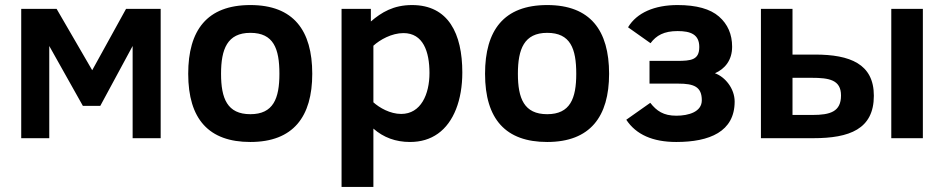

<svg xmlns="http://www.w3.org/2000/svg" viewBox="-20 -547 3737 760"><path d="M616 0V-512H479L345 -269L204 -512H64V0H175V-365L308 -128H377L505 -365V0Z M971 -527C799.1 -527 725 -426.9 725 -255C725 -75 807 15 971 15C1141.1 15 1216 -85.2 1216 -255C1216 -426.4 1142 -527 971 -527ZM971 -95C879.6 -95 855 -157.1 855 -255C855 -352.7 879.7 -417 971 -417C1063.1 -417 1086 -354.4 1086 -255C1086 -157 1061.9 -95 971 -95Z M1611 -527C1537.5 -527 1490.2 -498.2 1448 -462V-512H1332V193H1458V-38C1498 -2.7 1546.3 15 1603 15C1645.7 15 1682.5 4 1713.5 -18C1776.2 -62.5 1810 -151.6 1810 -260C1810 -413.9 1754.9 -527 1611 -527ZM1568 -96C1524.1 -96 1481.9 -120.5 1458 -142V-366C1483.9 -389.7 1530.5 -416 1577 -416C1654.9 -416 1680 -343 1680 -258C1680 -174 1646.2 -96 1568 -96Z M2146 -527C1974.1 -527 1900 -426.9 1900 -255C1900 -75 1982 15 2146 15C2316.1 15 2391 -85.2 2391 -255C2391 -426.4 2317 -527 2146 -527ZM2146 -95C2054.6 -95 2030 -157.1 2030 -255C2030 -352.7 2054.7 -417 2146 -417C2238.1 -417 2261 -354.4 2261 -255C2261 -157 2236.9 -95 2146 -95Z M2758 -150C2758 -104.5 2706.3 -89 2657 -89C2606 -89 2579.1 -108 2554 -140L2459 -73C2497.7 -14.3 2563.7 15 2657 15C2788.5 15 2888 -25.7 2888 -145C2888 -196.6 2850 -242.9 2810 -257C2849.7 -274.5 2878 -308.9 2878 -362C2878 -411.3 2860.7 -451.2 2826 -481.5C2791.3 -511.8 2736.7 -527 2662 -527C2571.2 -527 2500.7 -496.9 2466 -439L2555 -376C2577.8 -406.8 2608.4 -424 2662 -424C2713.8 -424 2748 -410.8 2748 -361C2748 -309.6 2715.5 -306 2660 -306H2551V-216H2665C2726.2 -216 2758 -204 2758 -150Z M3508 0H3633V-512H3508ZM3439 -168C3439 -294 3344.8 -331 3206 -331H3117V-512H2992V0H3199C3342.5 0 3439 -35.7 3439 -168ZM3196 -92H3117V-239H3192C3262.1 -239 3309 -231.2 3309 -169C3309 -105 3266.5 -92 3196 -92Z"/></svg>

Font: Fog Sans
Style: Bold
Weight: 700
Foundry: Intel Corporation
Version: Version 1.00